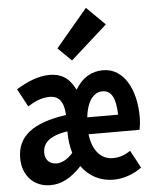

<svg xmlns="http://www.w3.org/2000/svg" viewBox="-62 -988 824 1053"><g transform="rotate(-5 350.0 -462.0)"><path d="M552 -838 451 -938 276 -730 350 -657ZM693 -316C693 -463 632 -589 514 -589C455 -589 402 -563 361 -495C328 -563 282 -589 221 -589C157 -589 95 -562 36 -526L89 -427C128 -452 167 -469 210 -469C254 -469 287 -445 291 -362C105 -336 20 -267 20 -148C20 -51 83 14 173 14C232 14 288 -14 345 -76C384 -21 444 14 522 14C574 14 632 -6 676 -39L624 -136C594 -115 563 -104 527 -104C463 -104 416 -154 405 -246H686C689 -262 693 -287 693 -316ZM500 -474C550 -474 573 -433 576 -339H406C417 -438 460 -474 500 -474ZM217 -102C181 -102 154 -124 154 -166C154 -215 185 -256 291 -272V-261C291 -223 297 -186 307 -152C275 -116 244 -102 217 -102Z"/></g></svg>

Font: Kawkab Mono
Style: Bold
Weight: 700
Monospace: yes
Designer: Abdullah Arif
Foundry: Abdullah Arif
Version: Version 1.000;PS 000.500;hotconv 1.0.88;makeotf.lib2.5.64775